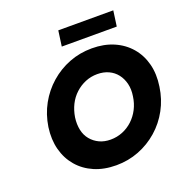

<svg xmlns="http://www.w3.org/2000/svg" viewBox="-155 -1029 1132 1178"><g transform="rotate(-20 411.5 -440.0)"><path d="M406 10Q326 10 263.5 -17Q201 -44 159 -93Q117 -142 99.5 -208Q82 -274 93 -353Q105 -432 141.5 -498Q178 -564 234 -613Q290 -662 359.5 -689Q429 -716 508 -716Q587 -716 649.5 -689Q712 -662 754 -613Q796 -564 813 -498Q830 -432 818 -353Q807 -275 771 -208.5Q735 -142 679 -93Q623 -44 553.5 -17Q484 10 406 10ZM427 -150Q468 -150 505 -165Q542 -180 571.5 -207.5Q601 -235 620 -272Q639 -309 645 -353Q652 -397 643 -434Q634 -471 612.5 -498.5Q591 -526 558.5 -541Q526 -556 485 -556Q444 -556 407.5 -541Q371 -526 341 -498.5Q311 -471 292.5 -434Q274 -397 267 -353Q261 -309 269 -271.5Q277 -234 299.5 -207Q322 -180 354 -165Q386 -150 427 -150ZM339 -789 353 -890H712L698 -789Z"/></g></svg>

Font: Lexend
Style: Bold Italic
Weight: 700
Italic angle: -8.13011°
Designer: Bonnie Shaver-Troup, Thomas Jockin
Foundry: Lexend
Version: Version 1.007